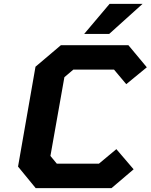

<svg xmlns="http://www.w3.org/2000/svg" viewBox="-20 -970 777 990"><path d="M414 -795 545 -950H715L543 -795ZM164 0 73 -111 163 -626 294 -737H642L737 -623L631 -536L568 -611H358L312 -572L240 -166L273 -126H490L580 -201L669 -97L555 0Z"/></svg>

Font: Tomorrow SemiBold
Style: Italic
Weight: 600
Italic angle: -10°
Designer: Tony de Marco, Monica Rizzolli
Foundry: Just in Type
Version: Version 2.002